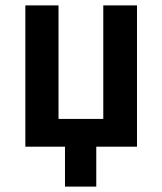

<svg xmlns="http://www.w3.org/2000/svg" viewBox="-20 -544 600 712"><path d="M221 148V0H74V-524H197V-103H363V-524H488V0H337V148Z"/></svg>

Font: Ubuntu Sans Mono SemiBold
Style: Regular
Weight: 600
Monospace: yes
Designer: Dalton Maag Ltd
Foundry: Dalton Maag Ltd
Version: Version 1.006